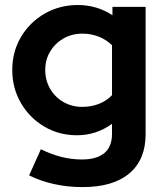

<svg xmlns="http://www.w3.org/2000/svg" viewBox="-20 -549 667 783"><path d="M316.3 214Q255.7 214 200.1 201.6Q144.4 189.1 98.8 166.3L146.6 59.7Q190.1 80.8 231.1 91.1Q272.2 101.4 313.3 101.4Q374.3 101.4 405.6 75.2Q436.8 49.1 436.8 -2.6V-44Q372.8 2.6 293.6 2.6Q220.3 2.6 160.4 -32.9Q100.6 -68.3 65.3 -128.9Q30 -189.6 30 -263.7Q30 -337.9 65.6 -398.2Q101.3 -458.5 162.2 -493.5Q223.1 -528.6 298.4 -528.6Q336.4 -528.6 372.3 -517.9Q408.1 -507.2 438.6 -486.8V-521H573.8V-1.5Q573.8 102.4 507.4 158.2Q441 214 316.3 214ZM315.3 -113.2Q352.6 -113.2 383.6 -125.5Q414.7 -137.8 436.8 -160.8V-364.6Q414.7 -386.5 383.5 -399.2Q352.3 -411.8 316 -411.8Q273.3 -411.8 239 -392.2Q204.6 -372.5 184.6 -339.1Q164.5 -305.6 164.5 -263.7Q164.5 -221.2 184.4 -187Q204.2 -152.8 238.6 -133Q272.9 -113.2 315.3 -113.2Z"/></svg>

Font: Red Hat Display
Style: Regular
Weight: 300
Designer: Pentagram, MCKL
Foundry: Pentagram, MCKL
Version: Version 1.023